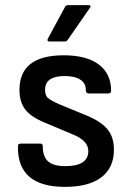

<svg xmlns="http://www.w3.org/2000/svg" viewBox="-20 -718 507 750"><path d="M234 12Q47 12 50 -147Q50 -157 61 -157H138Q147 -157 147 -147Q147 -106 168 -87.5Q189 -69 235 -69Q325 -69 325 -128Q325 -167 269 -191L155 -239Q101 -261 78.5 -290.5Q56 -320 56 -367Q56 -502 229 -502Q318 -502 366 -466Q414 -430 414 -363Q414 -353 403 -353H326Q315 -353 315 -369Q315 -393 293.5 -407Q272 -421 233 -421Q156 -421 156 -367Q156 -346 166.5 -336Q177 -326 211 -311L325 -264Q378 -241 401.5 -211Q425 -181 425 -133Q425 -63 376 -25.5Q327 12 234 12ZM173 -556Q162 -556 167 -567L234 -691Q238 -698 247 -698H326Q332 -698 333.5 -694.5Q335 -691 331 -687L245 -563Q241 -556 233 -556Z"/></svg>

Font: Sofia Sans SemiBold
Style: Regular
Weight: 600
Designer: Botio Nikoltchev, Ani Petrova
Foundry: lettersoup
Version: Version 4.101; ttfautohint (v1.8.4.7-5d5b)